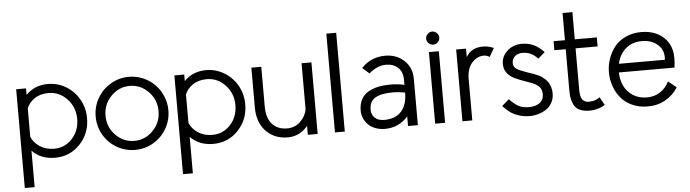

<svg xmlns="http://www.w3.org/2000/svg" viewBox="-52 -928 4875 1356"><g transform="rotate(-5 2385.5 -250.0)"><path d="M145 -500V-454.1Q207.5 -517.6 300.8 -517.6Q370.1 -517.6 429 -482.2Q487.8 -446.8 522 -386.2Q556.2 -325.7 556.2 -253.9Q556.2 -144.5 484.4 -69.3Q412.6 5.9 307.1 5.9Q207.5 5.9 145 -58.1V200.2H75.2V-500ZM145 -357.9V-156.7Q162.1 -115.2 204.8 -86.7Q247.6 -58.1 307.1 -58.1Q382.3 -58.1 434.3 -114.3Q486.3 -170.4 486.3 -253.9Q486.3 -336.9 431.4 -395.3Q376.5 -453.6 300.8 -453.6Q240.2 -453.6 200 -425.5Q159.7 -397.5 145 -357.9Z M1133.3 -258.8Q1133.3 -189 1098.9 -129.4Q1064.5 -69.8 1005.1 -34.9Q945.8 0 875.5 0Q805.2 0 745.8 -34.7Q686.5 -69.3 652.1 -128.9Q617.7 -188.5 617.7 -258.8Q617.7 -329.1 652.3 -388.9Q687 -448.7 746.6 -483.4Q806.2 -518.1 875.5 -518.1Q928.2 -518.1 975.8 -497.6Q1023.4 -477.1 1057.9 -442.4Q1092.3 -407.7 1112.8 -359.6Q1133.3 -311.5 1133.3 -258.8ZM1063.5 -258.8Q1063.5 -339.8 1008.1 -396.7Q952.6 -453.6 875.5 -453.6Q798.8 -453.6 743.2 -396.7Q687.5 -339.8 687.5 -258.8Q687.5 -177.7 742.9 -120.8Q798.3 -64 875.5 -64Q952.6 -64 1008.1 -121.1Q1063.5 -178.2 1063.5 -258.8Z M1266.6 -500V-454.1Q1329.1 -517.6 1422.4 -517.6Q1491.7 -517.6 1550.5 -482.2Q1609.4 -446.8 1643.6 -386.2Q1677.7 -325.7 1677.7 -253.9Q1677.7 -144.5 1606 -69.3Q1534.2 5.9 1428.7 5.9Q1329.1 5.9 1266.6 -58.1V200.2H1196.8V-500ZM1266.6 -357.9V-156.7Q1283.7 -115.2 1326.4 -86.7Q1369.1 -58.1 1428.7 -58.1Q1503.9 -58.1 1555.9 -114.3Q1607.9 -170.4 1607.9 -253.9Q1607.9 -336.9 1553 -395.3Q1498 -453.6 1422.4 -453.6Q1361.8 -453.6 1321.5 -425.5Q1281.2 -397.5 1266.6 -357.9Z M2168.9 -507.3V0H2099.1V-63Q2041 5.9 1958 5.9Q1862.3 5.9 1802.7 -56.6Q1743.2 -119.1 1743.2 -224.6V-507.3H1813.5V-224.6Q1813.5 -143.6 1852.3 -100.6Q1891.1 -57.6 1958 -57.6Q2014.6 -57.6 2053 -95.7Q2091.3 -133.8 2099.1 -182.1V-507.3Z M2291.5 0V-700.2H2361.3V0Z M2571.3 -393.6 2522.5 -436.5Q2590.8 -508.8 2692.4 -508.8Q2771.5 -508.8 2825.4 -459Q2879.4 -409.2 2879.4 -329.1V0H2809.6V-67.9Q2743.2 5.9 2646.5 5.9Q2606.9 5.9 2575.2 -7.1Q2543.5 -20 2524.4 -41Q2505.4 -62 2495.6 -86.7Q2485.8 -111.3 2485.8 -136.7Q2485.8 -183.6 2503.9 -217Q2522 -250.5 2554.4 -268.6Q2586.9 -286.6 2624.8 -294.7Q2662.6 -302.7 2709 -302.7Q2763.7 -302.7 2809.6 -292V-329.1Q2809.6 -383.3 2777.1 -414.1Q2744.6 -444.8 2692.4 -444.8Q2628.9 -444.8 2571.3 -393.6ZM2723.1 -246.1Q2640.1 -246.1 2598.1 -221.4Q2556.2 -196.8 2556.2 -136.7Q2556.2 -103.5 2579.3 -80.6Q2602.5 -57.6 2646.5 -57.6Q2726.1 -57.6 2767.8 -104.2Q2809.6 -150.9 2809.6 -237.3Q2763.7 -246.1 2723.1 -246.1Z M3004.6 -636Q2990.7 -622.1 2990.7 -603.5Q2990.7 -585 3004.6 -571Q3018.6 -557.1 3037.1 -557.1Q3055.7 -557.1 3069.8 -571Q3084 -585 3084 -603.5Q3084 -622.1 3069.8 -636Q3055.7 -649.9 3037.1 -649.9Q3018.6 -649.9 3004.6 -636ZM3072.3 -507.3V0H3002V-507.3Z M3265.1 -508.8V-448.7Q3301.8 -513.2 3385.3 -513.2Q3422.4 -513.2 3461.4 -496.6L3426.3 -435.5Q3409.2 -448.7 3385.3 -448.7Q3339.4 -448.7 3304 -410.9Q3268.6 -373 3265.1 -305.7V0H3195.3V-508.8Z M3816.4 -436 3767.6 -394Q3745.1 -418 3721.9 -430.2Q3698.7 -442.4 3666.5 -444.3Q3629.4 -446.3 3606.4 -426.8Q3583.5 -407.2 3585 -376Q3586.4 -350.1 3607.2 -336.4Q3627.9 -322.8 3684.1 -303.2Q3687 -302.2 3703.4 -296.9Q3719.7 -291.5 3728.3 -288.3Q3736.8 -285.2 3754.4 -277.3Q3772 -269.5 3782.5 -262Q3793 -254.4 3806.6 -241.7Q3820.3 -229 3828.1 -215.3Q3835.9 -201.7 3841.6 -182.6Q3847.2 -163.6 3847.2 -141.6Q3847.2 -105 3831.8 -76.2Q3816.4 -47.4 3790.8 -30.3Q3765.1 -13.2 3734.9 -4.2Q3704.6 4.9 3671.9 4.9Q3627.9 4.9 3591.1 -8.3Q3554.2 -21.5 3532 -38.6Q3509.8 -55.7 3483.9 -82.5L3535.2 -126.5Q3568.8 -91.3 3597.7 -75Q3626.5 -58.6 3671.9 -58.6Q3720.2 -58.6 3748.8 -80.1Q3777.3 -101.6 3777.3 -141.1Q3777.3 -162.1 3769.3 -178.5Q3761.2 -194.8 3745.6 -205.6Q3730 -216.3 3716.6 -222.4Q3703.1 -228.5 3683.1 -234.9Q3610.8 -260.7 3589.8 -271Q3532.2 -299.8 3519 -346.2Q3515.6 -358.4 3515.1 -372.6Q3512.2 -430.7 3558.1 -471.2Q3604 -511.7 3669.9 -508.3Q3714.4 -506.3 3749 -488.5Q3783.7 -470.7 3816.4 -436Z M4174.8 -84.5 4206.5 -27.3Q4191.9 -17.1 4168.2 -8.8Q4144.5 -0.5 4124 2Q4082.5 6.3 4052.2 -1.2Q4022 -8.8 4005.9 -23.2Q3989.7 -37.6 3980.5 -61.8Q3971.2 -85.9 3968.8 -106.7Q3966.3 -127.4 3966.3 -155.3V-443.4H3885.7V-507.3H3966.3V-700.2H4036.1V-507.3H4192.4V-443.4H4036.1V-155.3Q4036.1 -143.6 4036.6 -134.3Q4037.1 -125 4038.6 -114.5Q4040 -104 4043 -96.9Q4045.9 -89.8 4050.3 -82Q4054.7 -74.2 4061.3 -70.3Q4067.9 -66.4 4076.7 -62.5Q4085.4 -58.6 4097.2 -59.6Q4108.9 -60.5 4124 -62Q4151.9 -66.9 4174.8 -84.5Z M4666 -153.8 4723.6 -106.9Q4691.4 -54.7 4636 -22.5Q4580.6 9.8 4508.8 9.8Q4447.8 9.8 4398.4 -12.7Q4349.1 -35.2 4318.6 -72.8Q4288.1 -110.4 4272 -157Q4255.9 -203.6 4255.9 -253.9Q4255.9 -304.2 4272.2 -350.8Q4288.6 -397.5 4318.8 -435.1Q4349.1 -472.7 4398.2 -495.1Q4447.3 -517.6 4507.3 -517.6Q4620.6 -517.6 4682.6 -444.3Q4710.4 -411.1 4720.2 -365.5Q4730 -319.8 4720.2 -247.1H4325.7Q4327.1 -193.8 4347.7 -150.9Q4368.2 -107.9 4409.9 -81.1Q4451.7 -54.2 4508.8 -54.2Q4561.5 -54.2 4601.8 -80.3Q4642.1 -106.4 4666 -153.8ZM4331.5 -308.1H4657.2Q4664.6 -372.1 4621.6 -412.8Q4578.6 -453.6 4507.3 -453.6Q4436.5 -453.6 4391.1 -413.3Q4345.7 -373 4331.5 -308.1Z"/></g></svg>

Font: LilGrotesk
Style: Regular
Weight: 400
Designer: BSozoo
Foundry: BSozoo
Version: Version 1.004;PS 001.004;hotconv 1.0.70;makeotf.lib2.5.58329